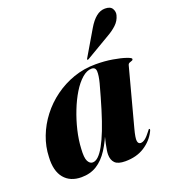

<svg xmlns="http://www.w3.org/2000/svg" viewBox="-127 -772 779 877"><g transform="rotate(-20 262.0 -334.0)"><path d="M422.5 -118.5Q410.5 -74 413 -59.5Q415.5 -45 427.5 -45Q437.5 -45 449 -53.5Q460.5 -62 477.5 -84.5Q481 -89.5 482.5 -91Q484 -92.5 485.5 -92Q488 -92 488 -88.5Q488 -85 484.5 -79Q465.5 -40.5 426.8 -15.5Q388 9.5 333 9.5Q297.5 9.5 283 -5.2Q268.5 -20 268.5 -46.5Q268.5 -55 270.5 -68Q272.5 -81 276 -97.2Q279.5 -113.5 284 -131Q288.5 -148.5 293.5 -166L298.5 -164Q277 -108 252 -69.2Q227 -30.5 195 -10.5Q163 9.5 120 9.5Q65.5 9.5 36.2 -26Q7 -61.5 11 -128Q12.5 -178 30.8 -225.8Q49 -273.5 80.8 -314.8Q112.5 -356 155 -387Q197.5 -418 248.2 -435.8Q299 -453.5 355.5 -453.5Q400 -453.5 438 -447Q476 -440.5 499.2 -432.5Q522.5 -424.5 522.5 -419.5Q522.5 -413.5 516.8 -411.8Q511 -410 505 -407.5Q499 -405 497 -398ZM162.5 -113Q159.5 -70 168.2 -53.2Q177 -36.5 191 -36.5Q205 -36.5 219.2 -50Q233.5 -63.5 248.5 -90.5Q263.5 -117.5 279 -157.2Q294.5 -197 310.5 -249.2Q326.5 -301.5 344 -366Q353 -401 352 -421Q351 -441 331.5 -441Q308.5 -441 285 -420.5Q261.5 -400 240.5 -365.5Q219.5 -331 202.8 -288.2Q186 -245.5 175.2 -200.2Q164.5 -155 162.5 -113ZM401 -614Q419.5 -645.5 439.8 -661.8Q460 -678 483 -678Q509.5 -678 518.2 -662.5Q527 -647 522.5 -631Q516 -606 497 -588.2Q478 -570.5 454 -557L333.5 -486Q332 -485.5 330.2 -485.2Q328.5 -485 328 -486Q326.5 -487.5 327.5 -489Q328.5 -490.5 329.5 -492.5Z"/></g></svg>

Font: Fraunces 120pt
Style: Bold Italic
Weight: 700
Italic angle: -16°
Version: Version 1.000;[b76b70a41]